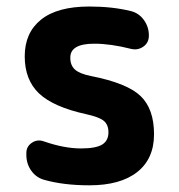

<svg xmlns="http://www.w3.org/2000/svg" viewBox="-20 -550 540 580"><path d="M254.9 -320.3Q364.3 -298.8 404.8 -259.8Q445.3 -220.7 445.3 -144.5Q445.3 -70.3 394.5 -30.3Q343.8 9.8 250 9.8Q171.9 9.8 113.3 -6.8Q88.9 -13.7 74.2 -34.7Q59.6 -55.7 59.6 -82V-87.9Q59.6 -107.4 76.2 -118.7Q92.8 -129.9 112.3 -123Q173.8 -101.6 224.6 -101.6Q269.5 -101.6 288.6 -113.3Q307.6 -125 307.6 -150.4Q307.6 -172.9 293.9 -184.6Q280.3 -196.3 240.2 -205.1Q141.6 -226.6 98.1 -267.6Q54.7 -308.6 54.7 -379.9Q54.7 -451.2 104 -490.7Q153.3 -530.3 250 -530.3Q319.3 -530.3 375 -516.6Q399.4 -510.7 414.6 -489.7Q429.7 -468.8 429.7 -443.4V-442.4Q429.7 -420.9 413.1 -409.2Q396.5 -397.5 376 -402.3Q314.5 -418 264.6 -418Q191.4 -418 192.4 -375Q192.4 -352.5 206.5 -339.8Q220.7 -327.1 254.9 -320.3Z"/></svg>

Font: Rounded Mgen+ 2m bold
Style: Bold
Weight: 700
Designer: [Source Han Sans]
Ryoko NISHIZUKA  (kana & ideographs); Paul D. Hunt (Latin, Greek & Cyrillic); Wenlong ZHANG  (bopomofo
Version: Version 1.059.20150602